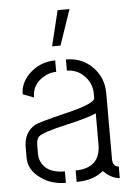

<svg xmlns="http://www.w3.org/2000/svg" viewBox="-52 -762 558 801"><g transform="rotate(-5 227.0 -361.5)"><path d="M183.6 -573.2 219.7 -721.7H269.5L218.8 -573.2ZM37.1 -119.1Q37.1 -67.4 87.9 -32.2Q130.9 -1 191.4 -1V-48.8Q115.2 -48.8 92.8 -98.6Q85.9 -114.3 85.9 -131.8V-167Q85.9 -192.4 96.7 -203.1Q113.3 -219.7 218.8 -243.2Q312.5 -264.6 340.8 -279.3V-147.5Q339.8 -49.8 236.3 -48.8V-1Q301.8 -1 341.8 -31.2Q345.7 -34.2 348.6 -37.1Q380.9 -3.9 417 -1V-49.8Q391.6 -50.8 391.6 -83V-359.4Q391.6 -427.7 342.8 -473.6Q299.8 -513.7 236.3 -513.7V-466.8Q284.2 -466.8 316.4 -427.7Q339.8 -398.4 339.8 -360.4V-343.8Q340.8 -320.3 218.8 -291Q102.5 -262.7 85.9 -253.9Q38.1 -226.6 37.1 -165ZM43.9 -384.8 89.8 -367.2Q89.8 -422.9 139.6 -451.2Q164.1 -465.8 191.4 -465.8V-513.7Q126 -513.7 79.1 -466.8Q43.9 -429.7 43.9 -384.8Z"/></g></svg>

Font: Post No Bills Colombo
Style: Regular
Weight: 400
Designer: Kosala Senevirathne, Siva Puranthara, Lasantha Premarathna, Tharique Azeez
Foundry: Mooniak
Version: Version 1.220 ; ttfautohint (v1.6)